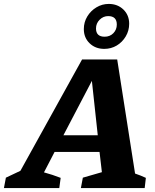

<svg xmlns="http://www.w3.org/2000/svg" viewBox="-82 -958 791 978"><path d="M606 -74Q620 -69 634.5 -63.5Q649 -58 661 -52L655 0H330L340 -53L437 -81L425 -184H196L142 -80Q164 -74 185.5 -67Q207 -60 227 -52L220 0H-62L-52 -53L22 -88L336 -655H515ZM241 -269H416L386 -546ZM449 -709Q404 -709 374.5 -737.5Q345 -766 345 -810Q345 -845 362.5 -874Q380 -903 409 -920.5Q438 -938 472 -938Q517 -938 546.5 -909.5Q576 -881 576 -837Q576 -802 558.5 -772.5Q541 -743 512.5 -726Q484 -709 449 -709ZM451 -771Q478 -771 495.5 -789Q513 -807 513 -833Q513 -876 469 -876Q444 -876 425.5 -857.5Q407 -839 407 -813Q407 -771 451 -771Z"/></svg>

Font: Piazzolla
Style: Bold Italic
Weight: 700
Italic angle: -11.3°
Designer: Juan Pablo del Peral
Foundry: Huerta Tipografica
Version: Version 1.330